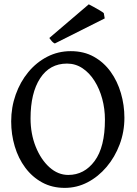

<svg xmlns="http://www.w3.org/2000/svg" viewBox="-20 -871 647 905"><path d="M285.2 14.6Q225.6 14.6 178.7 -11Q131.8 -36.6 99.1 -80.6Q66.4 -124.5 49.6 -180.9Q32.7 -237.3 32.7 -298.8Q32.7 -365.2 54 -425Q75.2 -484.9 113.3 -531Q151.4 -577.1 202.6 -603.5Q253.9 -629.9 313.5 -629.9Q375.5 -629.9 422.6 -603.5Q469.7 -577.1 501.7 -532.5Q533.7 -487.8 550 -431.6Q566.4 -375.5 566.4 -315.9Q566.4 -249.5 543.9 -189.9Q521.5 -130.4 482.4 -84.2Q443.4 -38.1 392.8 -11.7Q342.3 14.6 285.2 14.6ZM301.8 -46.4Q377.4 -46.4 426 -112.1Q474.6 -177.7 474.6 -307.1Q474.6 -357.9 461.9 -405Q449.2 -452.1 425.5 -489.7Q401.9 -527.3 368.9 -549.3Q335.9 -571.3 295.9 -571.3Q214.4 -571.3 169.2 -502Q124 -432.6 124 -313Q124 -240.2 148.4 -179.4Q172.9 -118.7 213.1 -82.5Q253.4 -46.4 301.8 -46.4ZM238.3 -666Q230 -669.9 224.1 -676.8Q218.3 -683.6 212.4 -691.9L398.4 -850.6Q405.3 -847.2 420.2 -839.1Q435.1 -831.1 449.5 -822.5Q463.9 -814 469.2 -809.1L473.6 -784.2Z"/></svg>

Font: Gentium Book Plus
Style: Regular
Weight: 400
Designer: Victor Gaultney, Annie Olsen, Iska Routamaa, Becca Hirsbrunner
Foundry: SIL International
Version: Version 6.101